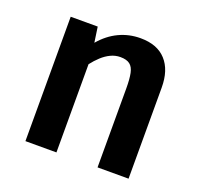

<svg xmlns="http://www.w3.org/2000/svg" viewBox="-101 -656 801 768"><g transform="rotate(20 300.0 -272.0)"><path d="M80.5 0V-529.5H195.5L205 -464Q239 -504 281.5 -524.2Q324 -544.5 373 -544.5Q444.5 -544.5 482 -503.2Q519.5 -462 519.5 -387.5V0H387.5V-336Q387.5 -376 382.5 -400.2Q377.5 -424.5 363.5 -435.2Q349.5 -446 323 -446Q301.5 -446 281.8 -436.5Q262 -427 244.8 -411Q227.5 -395 212.5 -375.5V0Z"/></g></svg>

Font: Fira Code Light SemiBold
Style: Regular
Weight: 600
Monospace: yes
Version: Version 5.002